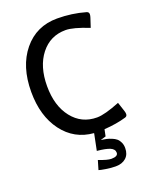

<svg xmlns="http://www.w3.org/2000/svg" viewBox="-149 -688 778 972"><g transform="rotate(-20 240.0 -202.5)"><path d="M29.8 -299.8Q29.8 -437 98.6 -521Q167.5 -605 279.8 -605Q358.9 -605 431.6 -584Q443.4 -580.6 443.4 -568.8Q443.4 -561 439.9 -550.8L423.8 -502Q340.8 -535.2 299.8 -535.2Q216.8 -535.2 166 -470.5Q115.2 -405.8 115.2 -299.8Q115.2 -193.8 166 -129.4Q216.8 -64.9 299.8 -64.9Q340.8 -64.9 423.8 -98.1L439.9 -49.3Q443.4 -39.1 443.4 -31.2Q443.4 -19 431.6 -15.6Q380.4 -0.5 314 3.9L306.6 40L277.3 48.8Q294.4 51.3 306.2 53.7Q317.9 56.2 333 62.3Q348.1 68.4 357.4 76.2Q366.7 84 373.3 97.7Q379.9 111.3 379.9 128.9Q379.9 163.1 359.1 181.6Q338.4 200.2 303.2 200.2Q279.8 200.2 250.7 195.6Q221.7 190.9 214.4 188L229 138.7Q274.9 156.7 295.4 156.7Q331.5 156.7 331.5 136.7Q331.5 117.2 309.1 107.7Q286.6 98.1 239.7 93.8L257.8 4.4Q154.3 -3.9 92 -86.9Q29.8 -169.9 29.8 -299.8Z"/></g></svg>

Font: Nikodecs
Style: Medium
Weight: 500
Version: Version 0.29